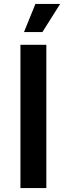

<svg xmlns="http://www.w3.org/2000/svg" viewBox="-20 -957 339 977"><path d="M84 0V-729H215.8V0ZM102.1 -793.9 160.2 -937H286.1L195.8 -793.9Z"/></svg>

Font: Lumene Sans
Style: Bold
Weight: 600
Designer: Deni Anggara
Version: Version 1.003;Glyphs 3.1.2 (3151)